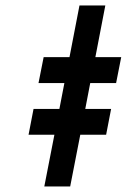

<svg xmlns="http://www.w3.org/2000/svg" viewBox="-20 -676 459 696"><path d="M231.9 -468.8 268.1 -656.2H361.8L325.7 -468.8H419.4L400.9 -375H307.1L289.1 -281.2H382.8L364.7 -187.5H271L234.4 0H140.6L177.2 -187.5H83.5L101.6 -281.2H195.3L213.4 -375H119.6L138.2 -468.8Z"/></svg>

Font: Lambda
Style: Italic
Weight: 400
Italic angle: -11°
Designer: GGBotNet
Version: 0.22